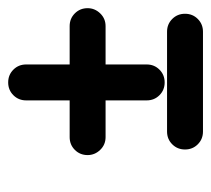

<svg xmlns="http://www.w3.org/2000/svg" viewBox="-44 -490 528 481"><g transform="rotate(-90 220.5 -249.0)"><path d="M210 -448Q210 -467 223 -480Q236 -493 255 -493Q274 -493 287 -480Q300 -467 300 -448Q300 -373 300 -297.5Q300 -222 300 -146Q300 -146 300 -146Q300 -146 300 -146Q300 -127 287 -114Q274 -101 255 -101Q236 -101 223 -114Q210 -127 210 -146Q210 -222 210 -297.5Q210 -373 210 -448Q210 -448 210 -448Q210 -448 210 -448ZM118 -249Q99 -249 86 -262.5Q73 -276 73 -294Q73 -313 86 -326Q99 -339 118 -339Q188 -339 257.5 -339Q327 -339 396 -339Q396 -339 396 -339Q396 -339 396 -339Q415 -339 428 -326Q441 -313 441 -294Q441 -276 428 -262.5Q415 -249 396 -249Q327 -249 257.5 -249Q188 -249 118 -249Q118 -249 118 -249Q118 -249 118 -249ZM132 -5Q113 -5 100 -18Q87 -31 87 -50Q87 -69 100 -82Q113 -95 132 -95Q195 -95 257.5 -95Q320 -95 382 -95Q382 -95 382 -95Q382 -95 382 -95Q401 -95 414 -82Q427 -69 427 -50Q427 -31 414 -18Q401 -5 382 -5Q320 -5 257.5 -5Q195 -5 132 -5Q132 -5 132 -5Q132 -5 132 -5Z"/></g></svg>

Font: FRB American Cursive Black
Style: Bold Italic
Weight: 900
Italic angle: -25°
Version: Version 2.0;Modular Font Editor K font №1